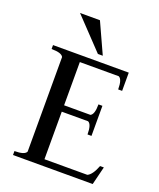

<svg xmlns="http://www.w3.org/2000/svg" viewBox="-144 -871 795 960"><g transform="rotate(20 253.5 -391.0)"><path d="M220 -782 294 -620H268L114 -782ZM42 0V-21Q96 -21 105 -41V-544Q96 -564 42 -564V-585H445V-488H424Q424 -542 404 -551H197V-321H337Q357 -330 357 -384H378V-224H357Q357 -278 337 -287H197V-34H425Q450 -45 470 -97H490L466 0Z"/></g></svg>

Font: Judson
Style: Regular
Weight: 400
Version: Version 20110429